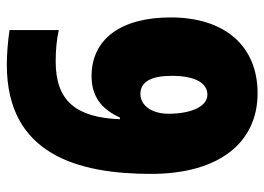

<svg xmlns="http://www.w3.org/2000/svg" viewBox="-126 -638 774 562"><g transform="rotate(-90 261.0 -357.0)"><path d="M33 -302C33 -101 126 10 269 10C409 10 491 -88 491 -244C491 -391 427 -476 319 -476C259 -476 222 -446 198 -393H193C198 -521 246 -581 362 -581C397 -581 427 -578 454 -572V-716C422 -721 384 -724 352 -724C89 -724 33 -514 33 -302ZM265 -137C228 -137 209 -189 209 -251C209 -296 231 -333 267 -333C303 -333 320 -301 320 -241C320 -169 297 -137 265 -137Z"/></g></svg>

Font: Noto Sans Khmer Condensed Black
Style: Regular
Weight: 900
Width: 3
Designer: Danh Hong and the Monotype Design Team
Foundry: Monotype Imaging Inc.
Version: Version 2.004